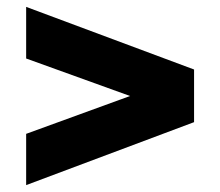

<svg xmlns="http://www.w3.org/2000/svg" viewBox="-20 -568 640 558"><path d="M544 -366V-213L56 -30V-179L358 -289L56 -398V-548Z"/></svg>

Font: Nunito Sans Heavy
Style: Regular
Weight: 400
Designer: Vernon Adams
Foundry: Vernon Adams
Version: Version 2.500